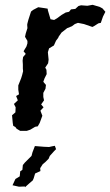

<svg xmlns="http://www.w3.org/2000/svg" viewBox="-20 -531 458 798"><path d="M64 13 49 4 44 -3 35 -8 33 -20 30 -52 44 -64 45 -85 38 -99 54 -114 47 -132 59 -139 56 -158V-176L62 -191L68 -206L72 -219L76 -235L75 -246V-263L74 -279L76 -294L87 -307L78 -318L90 -338L94 -351V-361L84 -378L87 -392L94 -414L93 -428L94 -434L98 -449L109 -483L118 -490L139 -501L166 -497L178 -495L179 -488L190 -451L205 -448L217 -455L236 -469L253 -479L267 -482L275 -492L293 -494L306 -506L317 -509L343 -507L365 -511L395 -502L406 -496L418 -482L408 -462L399 -436L389 -434L370 -422L364 -419L329 -431L304 -436L291 -431L279 -422L259 -414L253 -409L236 -396L224 -379L222 -374L213 -362L204 -342L184 -330L179 -314L182 -283L180 -268L168 -250L173 -241L174 -223L165 -205L160 -191L171 -178L169 -162L160 -145V-128L163 -114L151 -97L161 -85L148 -71L156 -50L145 -20L137 -6L126 -4L106 8L91 13ZM84 247 83 244 59 245 32 239 39 224 44 213 62 202 64 181 73 175 75 155 83 145 93 135 100 128 111 117 115 102 125 76 162 79 184 80 197 77 208 75 213 89 205 97 197 106 187 117 182 129 168 143 158 151 147 168 148 180 135 186 126 190 120 210 116 219 103 230Z"/></svg>

Font: Winky Rough
Style: Italic
Weight: 400
Italic angle: -8.97852°
Designer: Simon Atzbach
Foundry: typofactur
Version: Version 1.206